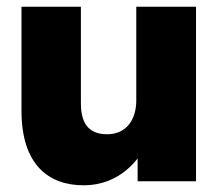

<svg xmlns="http://www.w3.org/2000/svg" viewBox="-20 -540 648 572"><path d="M221 -233V-520H44V-210C44 -50 124 12 229 12C301 12 354 -22 390 -68V0H564V-520H386V-241C386 -183 356 -140 299 -140C237 -140 221 -182 221 -233Z"/></svg>

Font: Aspekta 850
Style: Regular
Weight: 850
Designer: Ivo Dolenc
Version: Version 2.000